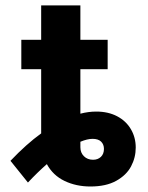

<svg xmlns="http://www.w3.org/2000/svg" viewBox="-20 -677 547 708"><path d="M276.4 -657.2V-530.3H377V-421.9H276.4V-257.8Q306.2 -265.6 335 -265.6Q378.9 -265.6 411.9 -248.3Q444.8 -231 462.6 -200.7Q480.5 -170.4 480.5 -132.8Q480.5 -96.2 463.4 -63.7Q446.3 -31.2 408.7 -10.3Q371.1 10.7 313.5 10.7Q260.7 10.7 218 -9.8Q175.3 -30.3 152.8 -71.8Q117.7 -41 83 -3.9L18.6 -84Q77.6 -146 131.8 -185.1V-421.9H58.6V-530.3H131.8V-657.2ZM323.2 -87.9Q340.8 -87.9 352.1 -98.6Q363.3 -109.4 363.3 -127.9Q363.3 -144.5 352.8 -154.8Q342.3 -165 321.3 -165Q302.2 -165 276.4 -154.3V-133.8Q276.4 -113.8 289.6 -100.8Q302.7 -87.9 323.2 -87.9Z"/></svg>

Font: Pretendard JP
Style: Bold
Weight: 700
Designer: Base glyphs from Inter by Rasmus Andersson; Hangeul glyphs from Noto Sans CJK(Source Han Sans) by Jang Soo-young and Kan
Foundry: Kil Hyung-jin
Version: Version 1.309